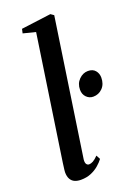

<svg xmlns="http://www.w3.org/2000/svg" viewBox="-156 -881 682 956"><g transform="rotate(-20 185.0 -403.0)"><path d="M148 -79.5Q146.5 -63 151.8 -55.5Q157 -48 166 -48Q175 -48 186.8 -54.2Q198.5 -60.5 214 -76.5L225.5 -55Q214.5 -40 196.8 -24.8Q179 -9.5 155.2 0.5Q131.5 10.5 101 10.5Q83 10.5 69 4.5Q55 -1.5 47 -15.5Q39 -29.5 39 -52Q39 -56.5 40 -64.2Q41 -72 42.2 -81.2Q43.5 -90.5 44.5 -99L142.5 -757.5L77 -774L82 -796.5L239.5 -817L256 -805.5ZM249.5 -412.5Q249.5 -445 270.5 -466Q291.5 -487 318 -487Q343.5 -487 356.8 -471.2Q370 -455.5 370 -433.5Q370 -399 349.8 -378.2Q329.5 -357.5 300.5 -357.5Q279.5 -357.5 264.5 -372.8Q249.5 -388 249.5 -412.5Z"/></g></svg>

Font: Merriweather 96pt Medium
Style: Italic
Weight: 500
Italic angle: -7.8°
Version: Version 2.101